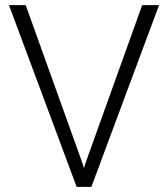

<svg xmlns="http://www.w3.org/2000/svg" viewBox="-20 -731 657 751"><path d="M304.2 -87.9 308.1 -72.8 312.5 -87.9 536.1 -710.9H602.1L337.4 0H279.8L15.1 -710.9H80.6Z"/></svg>

Font: SteelSelectRoboto
Style: Regular
Weight: 300
Designer: Google
Version: Version 2.137; 2017